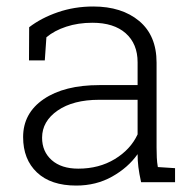

<svg xmlns="http://www.w3.org/2000/svg" viewBox="-20 -558 592 588"><path d="M412.1 0Q406.2 -26.9 403.8 -46.4Q401.4 -65.9 401.4 -85.9Q372.1 -44.4 323.2 -17.1Q274.4 10.3 213.4 10.3Q135.7 10.3 93.3 -29.8Q50.8 -69.8 50.8 -138.2Q50.8 -211.4 113.8 -254.4Q176.8 -297.4 284.7 -297.4H401.4V-367.2Q401.4 -423.8 365 -456.1Q328.6 -488.3 263.2 -488.3Q219.2 -488.3 182.9 -476.3Q146.5 -464.4 122.1 -443.8L117.2 -373H68.8L69.3 -474.6Q106 -502.9 157 -520.5Q208 -538.1 265.6 -538.1Q353 -538.1 406.2 -493.7Q459.5 -449.2 459.5 -366.2V-106.4Q459.5 -90.3 460.2 -75.4Q460.9 -60.5 463.4 -46.4L516.1 -43V0ZM219.7 -41.5Q283.2 -41.5 331.5 -70.8Q379.9 -100.1 401.4 -146.5V-252.4H283.7Q204.1 -252.4 156.5 -219.5Q108.9 -186.5 108.9 -136.2Q108.9 -93.8 138.4 -67.6Q168 -41.5 219.7 -41.5Z"/></svg>

Font: TypoPRO Roboto Slab
Style: Light
Weight: 300
Designer: Google
Version: Version 1.100263; 2013; ttfautohint (v0.94.20-1c74) -l 8 -r 